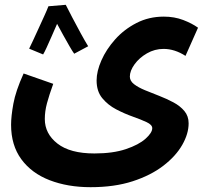

<svg xmlns="http://www.w3.org/2000/svg" viewBox="-20 -546 861 797"><path d="M26 -28Q26 -63 35.5 -115.5Q45 -168 78 -241L201 -198Q184 -151 175 -117.5Q166 -84 166 -52Q166 9 218.5 50Q271 91 372 91Q449 91 502.5 73Q556 55 584 30Q612 5 612 -14Q612 -28 588.5 -39Q565 -50 531 -62Q497 -74 462.5 -92Q428 -110 404.5 -138.5Q381 -167 381 -212Q381 -250 401 -295.5Q421 -341 458 -382.5Q495 -424 546.5 -450.5Q598 -477 660 -477Q704 -477 740.5 -463Q777 -449 802 -431L750 -314Q705 -343 659 -343Q622 -343 590 -324.5Q558 -306 538.5 -279Q519 -252 519 -228Q519 -210 536.5 -196.5Q554 -183 582 -171.5Q610 -160 641 -148Q672 -136 700 -121Q728 -106 745.5 -85Q763 -64 763 -34Q763 9 736.5 55.5Q710 102 658 142Q606 182 530.5 206.5Q455 231 356 231Q261 231 186 202Q111 173 68.5 115Q26 57 26 -28ZM181 -520 253 -526Q263 -506 280 -473.5Q297 -441 315 -408Q333 -375 346 -354L288 -323Q280 -334 268 -355Q256 -376 242 -401Q228 -426 217 -447Q206 -422 194.5 -395.5Q183 -369 173.5 -348.5Q164 -328 159 -320L101 -344Q106 -354 116.5 -376.5Q127 -399 139.5 -426.5Q152 -454 163.5 -479Q175 -504 181 -520Z"/></svg>

Font: Noto IKEA Arabic
Style: Bold
Weight: 700
Designer: Monotype Design Team
Foundry: Monotype Imaging Inc.
Version: Version 1.200